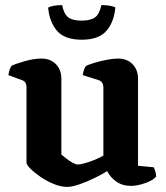

<svg xmlns="http://www.w3.org/2000/svg" viewBox="-20 -730 651 754"><path d="M244 4Q219 4 191 -7.5Q163 -19 139 -35.5Q115 -52 99.5 -67.5Q84 -83 84 -92V-388Q84 -398 80 -405Q76 -412 67 -415L13 -435Q15 -448 18 -457Q21 -466 26 -472Q43 -480 78 -490Q113 -500 143 -500Q178 -500 199.5 -478Q221 -456 221 -421V-123Q229 -117 240.5 -107.5Q252 -98 265 -91Q278 -84 286 -84Q295 -84 313 -89Q331 -94 351 -102Q371 -110 386 -119V-388Q386 -397 381.5 -404.5Q377 -412 368 -415L305 -435Q307 -449 311 -459Q315 -469 319 -472Q330 -477 351.5 -483.5Q373 -490 398.5 -495Q424 -500 444 -500Q479 -500 500.5 -478Q522 -456 522 -421V-79L584 -73Q586 -68 589.5 -58.5Q593 -49 593 -37Q587 -28 570.5 -19.5Q554 -11 533 -5.5Q512 0 495 0Q460 0 436 -17.5Q412 -35 401 -58Q382 -46 352.5 -31.5Q323 -17 293 -6.5Q263 4 244 4ZM301 -574Q234 -574 204 -609Q174 -644 169 -700Q175 -704 190 -707Q205 -710 224 -710Q231 -675 248 -662Q265 -649 300 -649Q336 -649 353.5 -662Q371 -675 378 -710Q401 -710 414 -707Q427 -704 433 -701Q428 -643 397.5 -608.5Q367 -574 301 -574Z"/></svg>

Font: Texturina Medium 12pt
Style: Bold
Weight: 700
Version: Version 1.002